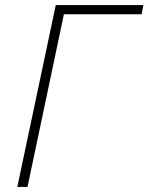

<svg xmlns="http://www.w3.org/2000/svg" viewBox="-20 -734 583 754"><path d="M48 0H88L231 -678H536L543 -714H199Z"/></svg>

Font: Noto Sans ExtraLight
Style: Italic
Weight: 200
Italic angle: -12°
Designer: Monotype Design Team
Foundry: Monotype Imaging Inc.
Version: Version 2.013